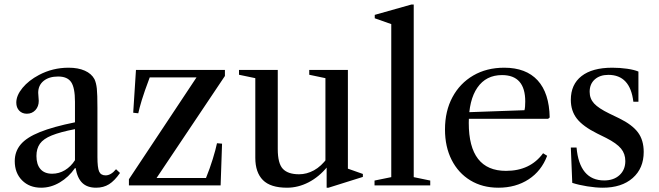

<svg xmlns="http://www.w3.org/2000/svg" viewBox="-20 -842 2992 872"><path d="M167 10.5Q113.5 10.5 80.2 -23Q47 -56.5 47 -110Q47 -154 74 -186Q101 -218 161.2 -242.2Q221.5 -266.5 320.5 -286.5V-380Q320.5 -443.5 303.2 -469Q286 -494.5 244 -494.5Q202.5 -494.5 178 -474.5Q153.5 -454.5 153.5 -420.5Q153.5 -411 154.8 -401.8Q156 -392.5 156 -384Q156 -358.5 140.8 -342Q125.5 -325.5 102 -325.5Q80.5 -325.5 67.2 -339.5Q54 -353.5 54 -376Q54 -408.5 82.2 -442.8Q110.5 -477 157 -501.5Q219 -534.5 291.5 -534.5Q335 -534.5 365.2 -521Q395.5 -507.5 409 -482.5Q417 -465.5 419.8 -439.5Q422.5 -413.5 422.5 -352.5V-129Q422.5 -80.5 430.2 -63Q438 -45.5 459.5 -45.5Q484 -45.5 507 -73.5L525 -56.5Q500.5 -21 475.2 -5.2Q450 10.5 416.5 10.5Q376 10.5 353.5 -11.5Q331 -33.5 323.5 -78.5H320.5Q292 -37.5 251.5 -13.5Q211 10.5 167 10.5ZM217 -53Q248 -53 275 -69.2Q302 -85.5 320.5 -114.5V-255.5Q253.5 -242.5 215.2 -227Q177 -211.5 161.2 -189.2Q145.5 -167 145.5 -133.5Q145.5 -95 163.8 -74Q182 -53 217 -53Z M565.5 0V-28L872.5 -490.5H660Q635 -424 624 -387.5Q613 -351 608 -327.5L585 -330L597.5 -524.5H1001.5V-497L691 -33.5H915.5Q933 -76.5 946.2 -119.5Q959.5 -162.5 965.5 -191.5L988.5 -189.5L982 0Z M1283.5 10.5Q1208.5 10.5 1174 -24.2Q1139.5 -59 1139.5 -125V-487L1065.5 -502.5V-524.5H1241.5V-165Q1241.5 -99.5 1264.8 -75Q1288 -50.5 1338.5 -50.5Q1373 -50.5 1406 -68.5Q1439 -86.5 1467 -125V-85Q1429 -38.5 1381.5 -14Q1334 10.5 1283.5 10.5ZM1463.5 10.5V-88L1458 -90V-487L1384.5 -502.5V-524.5H1560V-76L1628 -52V-38.5L1472 10.5Z M1681 0V-22L1757 -37.5V-732.5L1682 -759V-774.5L1848.5 -821.5H1859V-37.5L1934 -22V0Z M2243.5 10.5Q2171 10.5 2116.2 -22.8Q2061.5 -56 2031.2 -115.8Q2001 -175.5 2001 -254Q2001 -337.5 2034.8 -400.5Q2068.5 -463.5 2129.2 -499Q2190 -534.5 2270 -534.5Q2369 -534.5 2421.8 -477Q2474.5 -419.5 2476.5 -308.5L2469.5 -302.5H2082V-331.5L2362 -341.5Q2365.5 -354.5 2365.5 -381Q2365.5 -501 2260 -501Q2187.5 -501 2148.2 -444.2Q2109 -387.5 2109 -283.5Q2109 -66 2278 -66Q2388 -66 2446.5 -146L2465 -134.5Q2439 -65.5 2380.8 -27.5Q2322.5 10.5 2243.5 10.5Z M2717.5 10.5Q2685.5 10.5 2646.8 4.2Q2608 -2 2579 -11.5L2572.5 -172H2598.5Q2605 -98 2636.5 -60.2Q2668 -22.5 2724 -22.5Q2767.5 -22.5 2793.8 -46.8Q2820 -71 2820 -110.5Q2820 -143.5 2800.5 -167.2Q2781 -191 2733 -215.5L2691.5 -236Q2627.5 -268 2600 -303.2Q2572.5 -338.5 2572.5 -388.5Q2572.5 -458.5 2621.2 -496.5Q2670 -534.5 2760.5 -534.5Q2795.5 -534.5 2828.2 -529.8Q2861 -525 2879.5 -517V-380H2856.5Q2842 -502 2743 -502Q2704.5 -502 2681.2 -481.2Q2658 -460.5 2658 -425Q2658 -394 2678.2 -372Q2698.5 -350 2747 -326.5L2792.5 -304.5Q2851.5 -275.5 2877.5 -240.5Q2903.5 -205.5 2903.5 -152Q2903.5 -77.5 2853.5 -33.5Q2803.5 10.5 2717.5 10.5Z"/></svg>

Font: Libre Caslon Text
Style: Regular
Weight: 400
Designer: Pablo Impallari, Rodrigo Fuenzalida, Katja Schimmel
Foundry: Pablo Impallari, Rodrigo Fuenzalida
Version: Version 2.000